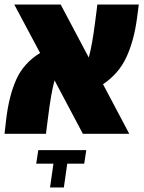

<svg xmlns="http://www.w3.org/2000/svg" viewBox="-25 -591 634 848"><path d="M430 -219 546 0H341L216 -236Q201 -184 187 -71L178 0H-5L2 -61Q14 -166 46.5 -239Q79 -312 152 -357L38 -571H243L367 -337Q382 -389 396 -500L405 -571H588L580 -510Q567 -412 533.5 -339Q500 -266 430 -219ZM211 132H135L144 72H356L347 132H272L257 237H196Z"/></svg>

Font: FiraGO Heavy
Style: Italic
Weight: 900
Italic angle: -8°
Designer: bBox Type GmbH
Foundry: bBox Type GmbH
Version: Version 1.001